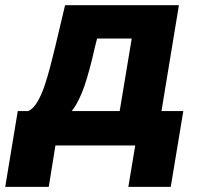

<svg xmlns="http://www.w3.org/2000/svg" viewBox="-74 -566 781 747"><path d="M-53.7 161.1 -4.9 -133.8H36.1Q55.7 -143.1 71.3 -169.4Q86.9 -195.8 99.1 -231.7Q111.3 -267.6 121.3 -306.2Q131.3 -344.7 139.6 -378.9L179.2 -545.9H622.1L554.2 -133.8H639.2L590.3 161.1H425.3L452.1 0H141.6L115.7 161.1ZM205.1 -133.8H391.6L438.5 -416H303.7L294.4 -378.9Q274.9 -291.5 254.6 -231.7Q234.4 -171.9 205.1 -133.8Z"/></svg>

Font: Inter Extra Bold
Style: Italic
Weight: 800
Italic angle: -9.39999°
Designer: Rasmus Andersson
Foundry: rsms
Version: Version 4.000;git-3c8e0fc